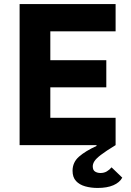

<svg xmlns="http://www.w3.org/2000/svg" viewBox="-20 -718 647 950"><path d="M77 0V-698H552V-563H229V-420H506V-286H229V-135H552V0Q503 30 479 48.5Q455 67 447 80Q439 93 439 105Q439 124 450.5 131Q462 138 477 138Q495 138 508.5 130Q522 122 532 110L585 161Q572 185 541 198.5Q510 212 463 212Q430 212 401.5 204Q373 196 356 177.5Q339 159 339 127Q339 85 371 57Q403 29 458 4L457 0Z"/></svg>

Font: IBM Plex Sans Var
Style: Regular
Weight: 400
Designer: Mike Abbink, Paul van der Laan, Pieter van Rosmalen
Foundry: Bold Monday
Version: Version 3.000